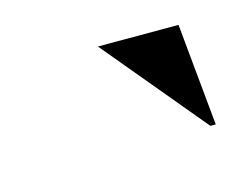

<svg xmlns="http://www.w3.org/2000/svg" viewBox="-36 -728 257 207"><g transform="rotate(-15 92.5 -625.0)"><path d="M179 -568 84 -682H174L185 -568Z"/></g></svg>

Font: Moniqa Black Ita Display
Style: Italic
Weight: 900
Italic angle: -10°
Designer: Rajesh Rajput
Foundry: Rajesh Rajput
Version: Version 1.000